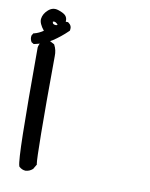

<svg xmlns="http://www.w3.org/2000/svg" viewBox="-82 -619 665 849"><g transform="rotate(10 250.0 -194.5)"><path d="M90.8 168.9Q83 168.5 76.2 165.5Q69.3 162.6 64 157.7L62 156.2L61 153.8Q54.2 134.8 51.8 9.3Q49.3 -116.2 49.8 -376V-377V-377.4Q50.3 -380.9 51.3 -384.3Q52.2 -387.7 53.7 -390.9Q55.2 -394 56.9 -397Q58.6 -399.9 60.5 -402.3L61 -403.3L62 -403.8Q75.7 -416.5 97.7 -414.1L99.6 -413.6L101.1 -413.1L115.7 -405.3L118.7 -403.8L120.1 -401.4Q131.8 -379.4 130.9 -352.5Q129.4 -127.4 130.9 -6.3Q132.3 114.7 135.3 129.9L136.2 133.3L134.3 136.7L124.5 153.3L124 154.8L122.6 155.8Q109.4 167.5 92.3 168.9H91.8ZM152.3 -510.7H159.2H162.1L164.6 -509.3Q181.6 -497.6 177.7 -477.5L176.8 -474.6L174.8 -472.7Q159.2 -457.5 143.1 -444.6Q127 -431.6 109.9 -420.4Q92.3 -409.2 73.2 -401.6Q54.2 -394 33.2 -389.6L29.3 -389.2L26.4 -391.1L21.5 -394L19 -395.5L18.1 -397.5Q11.2 -409.7 13.7 -423.8L14.2 -425.3L15.1 -426.8L18.1 -431.6L20 -435.1L23.9 -436Q29.3 -437.5 34.4 -439.2Q39.6 -440.9 44.4 -443.4Q49.3 -445.8 54.2 -448.5Q59.1 -451.2 64 -454.6Q40 -483.9 42.5 -504.9Q45.4 -527.3 64.9 -544.9Q85.4 -564 110.8 -555.7Q132.8 -548.8 143.1 -539.6Q154.3 -528.8 152.3 -510.7ZM119.6 -493.7 117.2 -494.1 115.2 -495.6Q106.4 -503.9 98.6 -502L96.2 -501Q96.2 -499.5 97.2 -495.6Q99.6 -488.3 114.3 -488.3Z"/></g></svg>

Font: NaikaiFont
Style: Bold
Weight: 700
Version: Version 1.89